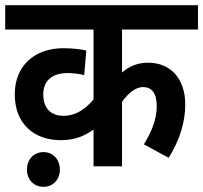

<svg xmlns="http://www.w3.org/2000/svg" viewBox="-20 -642 784 741"><path d="M744 -528V-622H0V-528H341V-258C310 -222 274 -195 224 -195C184 -195 147 -217 147 -278C147 -330 181 -360 240 -360C262 -360 287 -357 305 -352L313 -447C293 -452 257 -456 225 -456C112 -456 37 -387 37 -278C37 -160 116 -101 214 -101C268 -101 306 -117 341 -142V0H451V-249C475 -283 504 -306 532 -306C565 -306 585 -283 585 -232C585 -180 563 -129 535 -85L631 -33C675 -103 695 -174 695 -238C695 -341 636 -400 552 -400C513 -400 481 -388 451 -362V-528ZM84 12C84 51 110 79 148 79C185 79 211 51 211 12C211 -26 185 -55 148 -55C110 -55 84 -26 84 12Z"/></svg>

Font: Noto Sans SemiCondensed SemiBold
Style: Italic
Weight: 600
Width: 4
Italic angle: -12°
Designer: Monotype Design Team
Foundry: Monotype Imaging Inc.
Version: Version 2.013